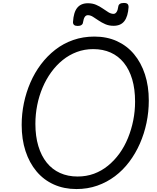

<svg xmlns="http://www.w3.org/2000/svg" viewBox="-20 -1263 1067 1302"><path d="M498 19Q414 19 345 -12Q276 -43 227.5 -101Q179 -159 153 -238.5Q127 -318 127 -416Q127 -491 142 -563.5Q157 -636 186 -703Q215 -770 257.5 -826.5Q300 -883 354.5 -925.5Q409 -968 476 -991.5Q543 -1015 620 -1015Q705 -1015 773 -984Q841 -953 889 -895.5Q937 -838 963 -758.5Q989 -679 989 -581Q989 -504 973.5 -430Q958 -356 928.5 -289Q899 -222 856.5 -165.5Q814 -109 759.5 -68Q705 -27 639.5 -4Q574 19 498 19ZM506 -66Q566 -66 617.5 -85Q669 -104 712.5 -139.5Q756 -175 790 -222Q824 -269 847.5 -326.5Q871 -384 883.5 -446.5Q896 -509 896 -574Q896 -659 876.5 -725Q857 -791 820 -837Q783 -883 730.5 -906.5Q678 -930 612 -930Q553 -930 501 -910.5Q449 -891 405.5 -856Q362 -821 327.5 -773.5Q293 -726 269 -669.5Q245 -613 232.5 -550.5Q220 -488 220 -423Q220 -339 240 -272.5Q260 -206 297 -160Q334 -114 387 -90Q440 -66 506 -66ZM507 -1087Q474 -1087 475 -1114Q479 -1180 504 -1210.5Q529 -1241 576 -1241Q607 -1241 631.5 -1230.5Q656 -1220 676.5 -1205.5Q697 -1191 715 -1180Q733 -1169 750 -1169Q762 -1169 770.5 -1181.5Q779 -1194 782 -1218Q785 -1243 820 -1243Q838 -1243 845 -1236Q852 -1229 852 -1216Q848 -1152 823.5 -1120Q799 -1088 750 -1088Q719 -1088 694 -1099Q669 -1110 648.5 -1124Q628 -1138 610.5 -1149Q593 -1160 576 -1160Q563 -1160 555 -1148.5Q547 -1137 543 -1112Q542 -1100 532.5 -1093.5Q523 -1087 507 -1087Z"/></svg>

Font: Playwrite ZA
Style: Regular
Weight: 400
Designer: Veronika Burian, José Scaglione
Foundry: TypeTogether
Version: Version 1.002